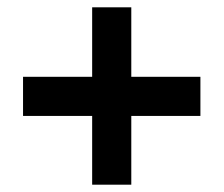

<svg xmlns="http://www.w3.org/2000/svg" viewBox="-20 -616 612 525"><path d="M232 -299H43V-406H232V-596H339V-406H528V-299H339V-111H232Z"/></svg>

Font: Noto Sans Sinhala
Style: Bold
Weight: 700
Designer: Jelle Bosma - Monotype Design Team
Foundry: Monotype Imaging Inc.
Version: Version 2.006; ttfautohint (v1.8.4.7-5d5b)